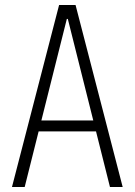

<svg xmlns="http://www.w3.org/2000/svg" viewBox="-20 -750 540 770"><path d="M28 0 217 -730H283L472 0H421L252 -674H248L79 0ZM114 -223V-267H386V-223Z"/></svg>

Font: M PLUS 1 Code Light
Style: Regular
Weight: 300
Designer: Coji Morishita
Foundry: UNDERFOREST DESIGN
Version: Version 1.002